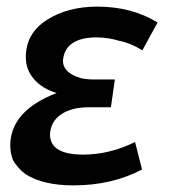

<svg xmlns="http://www.w3.org/2000/svg" viewBox="-20 -550 514 580"><path d="M202 10Q318 10 409 -38L388 -121Q311 -83 231 -83Q131 -83 131 -144Q133 -183 164.5 -204.5Q196 -226 249 -226H315L327 -310H261Q241 -310 224 -314Q170 -330 170 -367Q174 -406 203 -422Q228 -437 271 -437Q306 -437 339 -427Q375 -420 410 -398L456 -482Q378 -530 274 -530Q184 -530 121 -489.5Q58 -449 58 -377Q58 -339 83 -310.5Q108 -282 151 -269Q11 -215 11 -110Q11 -88 19 -67Q32 -43 57 -24Q110 10 202 10Z"/></svg>

Font: Brisa Sans Medium
Style: Italic
Weight: 600
Italic angle: -8°
Designer: Dalton Maag Ltd
Foundry: Dalton Maag Ltd
Version: Version 1.101;July 10, 2019;FontCreator 11.5.0.2425 64-bit